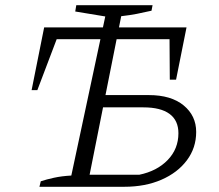

<svg xmlns="http://www.w3.org/2000/svg" viewBox="-20 -715 839 735"><path d="M131 0 136 -21Q157 -28 186.5 -34.5Q216 -41 253 -43L383 -652L268 -671L272 -695H564L560 -674Q529 -667 504 -662Q479 -657 444 -653L323 -46H513Q581 -60 622 -102.5Q663 -145 663 -205Q663 -254 629 -279Q595 -304 529 -304H346L355 -351H550Q635 -351 683 -311.5Q731 -272 731 -210Q731 -149 695.5 -101.5Q660 -54 598 -27Q536 0 456 0ZM101 -370 149 -610H694L654 -410H630L629 -565H197L123 -370Z"/></svg>

Font: Piazzolla 8pt ExtraLight
Style: Italic
Weight: 250
Italic angle: -11.3°
Designer: Juan Pablo del Peral
Foundry: Huerta Tipografica
Version: Version 2.001